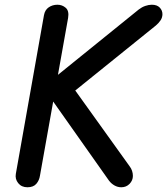

<svg xmlns="http://www.w3.org/2000/svg" viewBox="-20 -792 707 812"><path d="M493 0Q478 0 464.5 -7.5Q451 -15 441 -28L175 -405V-435L567 -752Q580 -762 594.5 -767Q609 -772 622 -772Q644 -772 655.5 -760Q667 -748 667 -732Q667 -718 659 -706Q651 -694 639 -684L267 -384L277 -439L528 -89Q535 -80 538.5 -69.5Q542 -59 542 -48Q542 -29 528 -14.5Q514 0 493 0ZM96 0Q71 0 57 -17.5Q43 -35 47 -57L166 -728Q170 -750 186 -761Q202 -772 223 -772Q243 -772 258 -759Q273 -746 268 -716L149 -49Q146 -29 133.5 -14.5Q121 0 96 0Z"/></svg>

Font: Edu VIC WA NT Beginner SemiBold
Style: Regular
Weight: 600
Designer: Tina and Corey Anderson
Foundry: Google for Education
Version: Version 1.003